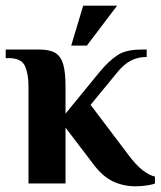

<svg xmlns="http://www.w3.org/2000/svg" viewBox="-21 -644 565 674"><path d="M454 10Q412 10 375 -7.5Q338 -25 305 -70L209 -196V0H79V-340Q79 -385 66.5 -412.5Q54 -440 9 -440H-1V-470H119Q154 -470 173.5 -458Q193 -446 201 -418Q209 -390 209 -340V-245L330 -393Q361 -430 391 -450Q421 -470 474 -470H494V-444Q464 -444 440 -432Q416 -420 394 -394L297 -276L430 -100Q456 -65 479 -47Q502 -29 523 -24V0Q515 4 494 7Q473 10 454 10ZM229 -484 271 -624H390L284 -484Z"/></svg>

Font: El Messiri
Style: Regular
Weight: 400
Designer: Mohamed Gaber
Foundry: Kief Type Foundry
Version: Version 2.020